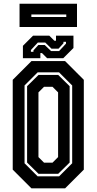

<svg xmlns="http://www.w3.org/2000/svg" viewBox="-20 -1036 531 1056"><path d="M153 0 50 -103V-597L153 -700H338L441 -597V-103L338 0ZM187 -66H305L377 -138V-566L305 -638H187L115 -566V-138ZM192 -80 129 -142V-562L192 -624H300L363 -562V-142L300 -80ZM222 -141.5H269L299.5 -172V-528L269 -558.5H222L191.5 -528V-172ZM106 -716V-784L162 -840H251L279 -812H288V-840H384V-772L328 -716H239L211 -744H202V-716ZM150 -751H164V-759L191 -788.5H226L261 -755H305L343 -796V-806H329V-798L302 -768.5H263L229 -802H188L150 -761ZM87.5 -887.5V-1015.5H403.5V-887.5ZM152.5 -942.5H344.5V-956.5H152.5Z"/></svg>

Font: Tourney Condensed Regular
Style: Bold
Weight: 700
Width: 3
Designer: Tyler Finck
Foundry: Etcetera Type Co
Version: Version 1.010; ttfautohint (v1.8.3)